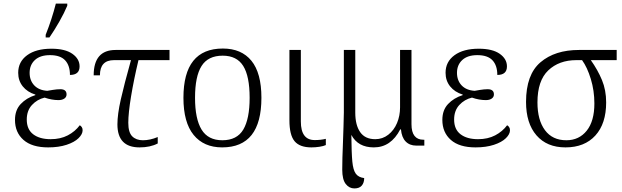

<svg xmlns="http://www.w3.org/2000/svg" viewBox="-20 -816 3487 1076"><path d="M236 -621Q271 -709 293 -796H357V-784Q340 -743 312 -694Q284 -645 257 -606H236ZM64 -144Q64 -199 96 -233Q128 -267 178 -283V-286Q133 -300 107.5 -332Q82 -364 82 -408Q82 -470 132 -506.5Q182 -543 268 -543Q345 -543 385.5 -514.5Q426 -486 426 -444Q426 -396 372 -396Q372 -449 345 -478Q318 -507 260 -507Q205 -507 175.5 -479.5Q146 -452 146 -408Q146 -365 172 -337.5Q198 -310 245 -307Q250 -308 274.5 -312Q299 -316 318 -316Q353 -316 353 -287Q353 -272 340.5 -263.5Q328 -255 308 -255Q270 -255 230 -269Q188 -259 159 -227.5Q130 -196 130 -146Q130 -91 166 -63.5Q202 -36 264 -36Q319 -36 360 -57.5Q401 -79 427 -114Q433 -111 438 -104Q443 -97 443 -86Q443 -64 420 -41.5Q397 -19 353 -4.5Q309 10 250 10Q159 10 111.5 -32Q64 -74 64 -144Z M638 -119Q638 -175 657 -259Q676 -343 714 -479H619Q540 -479 540 -394H505Q505 -536 628 -536H930V-479H756Q730 -370 714.5 -276Q699 -182 699 -128Q699 -74 721 -52Q743 -30 781 -30Q821 -30 864 -48V-12Q822 10 762 10Q638 10 638 -119Z M1008 -268Q1008 -544 1229 -544Q1333 -544 1389 -475.5Q1445 -407 1445 -268Q1445 10 1225 10Q1122 10 1065 -60Q1008 -130 1008 -268ZM1379 -268Q1379 -389 1343 -446.5Q1307 -504 1228 -504Q1146 -504 1109.5 -446Q1073 -388 1073 -268Q1073 -150 1109.5 -90Q1146 -30 1226 -30Q1308 -30 1343.5 -90Q1379 -150 1379 -268Z M1602 -142V-536H1666V-135Q1666 -31 1744 -31Q1778 -31 1806 -38V-3Q1793 3 1770.5 6.5Q1748 10 1725 10Q1660 10 1631 -24.5Q1602 -59 1602 -142Z M1898 135Q1898 97 1899 66.5Q1900 36 1901 12Q1906 -122 1907 -185V-536H1971V-185Q1971 -115 1998.5 -75.5Q2026 -36 2083 -36Q2124 -36 2156 -61Q2188 -86 2205 -126.5Q2222 -167 2222 -214V-536H2286V-120Q2286 -76 2303 -54.5Q2320 -33 2352 -33H2358V0H2313Q2276 0 2253.5 -23Q2231 -46 2227 -91H2223Q2171 10 2075 10Q1986 10 1949 -60Q1950 42 1954.5 89.5Q1959 137 1974 157.5Q1989 178 2021 182Q2021 208 2007.5 224Q1994 240 1966 240Q1937 240 1917.5 215Q1898 190 1898 135Z M2459 -144Q2459 -199 2491 -233Q2523 -267 2573 -283V-286Q2528 -300 2502.5 -332Q2477 -364 2477 -408Q2477 -470 2527 -506.5Q2577 -543 2663 -543Q2740 -543 2780.5 -514.5Q2821 -486 2821 -444Q2821 -396 2767 -396Q2767 -449 2740 -478Q2713 -507 2655 -507Q2600 -507 2570.5 -479.5Q2541 -452 2541 -408Q2541 -365 2567 -337.5Q2593 -310 2640 -307Q2645 -308 2669.5 -312Q2694 -316 2713 -316Q2748 -316 2748 -287Q2748 -272 2735.5 -263.5Q2723 -255 2703 -255Q2665 -255 2625 -269Q2583 -259 2554 -227.5Q2525 -196 2525 -146Q2525 -91 2561 -63.5Q2597 -36 2659 -36Q2714 -36 2755 -57.5Q2796 -79 2822 -114Q2828 -111 2833 -104Q2838 -97 2838 -86Q2838 -64 2815 -41.5Q2792 -19 2748 -4.5Q2704 10 2645 10Q2554 10 2506.5 -32Q2459 -74 2459 -144Z M2928 -245Q2928 -398 3009 -467Q3090 -536 3225 -536H3436V-479H3291Q3330 -424 3353.5 -367.5Q3377 -311 3377 -242Q3377 -123 3316.5 -56.5Q3256 10 3149 10Q3045 10 2986.5 -57.5Q2928 -125 2928 -245ZM3311 -236Q3311 -308 3291 -373.5Q3271 -439 3242 -479H3210Q3113 -479 3052.5 -421.5Q2992 -364 2992 -242Q2992 -143 3034 -86.5Q3076 -30 3154 -30Q3225 -30 3268 -83.5Q3311 -137 3311 -236Z"/></svg>

Font: Noto Serif Light
Style: Regular
Weight: 300
Designer: Monotype Design Team
Foundry: Monotype Imaging Inc.
Version: Version 1.001